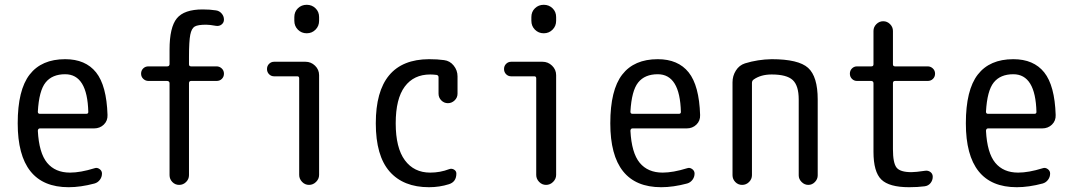

<svg xmlns="http://www.w3.org/2000/svg" viewBox="-20 -780 4540 810"><path d="M254.9 -466.8Q200.2 -466.8 172.4 -432.1Q144.5 -397.5 139.6 -308.6Q139.6 -299.8 148.4 -299.8H343.8Q352.5 -299.8 352.5 -307.6Q348.6 -466.8 254.9 -466.8ZM269.5 9.8Q54.7 9.8 54.7 -259.8Q54.7 -400.4 105 -465.3Q155.3 -530.3 254.9 -530.3Q340.8 -530.3 385.3 -474.6Q429.7 -418.9 433.6 -294.9Q434.6 -270.5 418 -254.4Q401.4 -238.3 377 -238.3H148.4Q140.6 -238.3 139.6 -228.5Q144.5 -134.8 178.7 -93.3Q212.9 -51.8 275.4 -51.8Q319.3 -51.8 378.9 -70.3Q389.6 -74.2 399.9 -66.9Q410.2 -59.6 410.2 -47.9Q410.2 -33.2 401.4 -21.5Q392.6 -9.8 378.9 -5.9Q320.3 9.8 269.5 9.8Z M606.4 -438.5Q593.8 -438.5 584.5 -447.3Q575.2 -456.1 575.2 -469.2Q575.2 -482.4 584 -491.2Q592.8 -500 606.4 -500H685.5Q694.3 -500 695.3 -508.8V-570.3Q695.3 -665 726.1 -702.6Q756.8 -740.2 835 -740.2Q866.2 -740.2 890.6 -736.3Q905.3 -734.4 915 -723.1Q924.8 -711.9 924.8 -697.3Q924.8 -684.6 915 -676.8Q905.3 -668.9 891.6 -670.9Q864.3 -675.8 849.6 -675.8Q814.5 -675.8 801.3 -668Q788.1 -660.2 782.7 -633.3Q777.3 -606.4 777.3 -540V-508.8Q777.3 -500 786.1 -500H893.6Q906.2 -500 915.5 -491.2Q924.8 -482.4 924.8 -469.2Q924.8 -456.1 916 -447.3Q907.2 -438.5 893.6 -438.5H786.1Q777.3 -438.5 777.3 -428.7V-41Q777.3 -24.4 765.1 -12.2Q752.9 0 735.8 0Q718.8 0 707 -12.2Q695.3 -24.4 695.3 -41V-428.7Q695.3 -437.5 685.5 -438.5Z M1136.7 -458Q1124 -458 1115.2 -466.8Q1106.4 -475.6 1106.4 -488.8Q1106.4 -502 1115.2 -510.7Q1124 -519.5 1136.7 -519.5H1268.6Q1292 -519.5 1309.1 -502.9Q1326.2 -486.3 1326.2 -462.9V-42Q1326.2 -25.4 1313.5 -12.7Q1300.8 0 1283.7 0Q1266.6 0 1254.4 -12.7Q1242.2 -25.4 1242.2 -42V-449.2Q1242.2 -458 1234.4 -458ZM1221.7 -708Q1221.7 -730.5 1236.8 -745.1Q1252 -759.8 1273.9 -759.8Q1295.9 -759.8 1311 -745.1Q1326.2 -730.5 1326.2 -708V-692.4Q1326.2 -669.9 1311 -654.8Q1295.9 -639.6 1273.9 -639.6Q1252 -639.6 1236.8 -654.8Q1221.7 -669.9 1221.7 -692.4Z M1790 9.8Q1681.6 9.8 1623.5 -56.6Q1565.4 -123 1565.4 -259.8Q1565.4 -529.3 1790 -530.3Q1826.2 -530.3 1853.5 -526.4Q1877.9 -523.4 1894 -503.4Q1910.2 -483.4 1910.2 -458V-384.8Q1910.2 -368.2 1897.9 -356.4Q1885.7 -344.7 1869.6 -344.7Q1853.5 -344.7 1841.8 -356.4Q1830.1 -368.2 1830.1 -384.8V-454.1Q1830.1 -461.9 1822.3 -463.9Q1806.6 -465.8 1794.9 -465.8Q1725.6 -465.8 1687.5 -414.6Q1649.4 -363.3 1649.4 -259.8Q1649.4 -156.2 1688 -104Q1726.6 -51.8 1794.9 -51.8Q1836.9 -51.8 1875 -66.4Q1885.7 -70.3 1895.5 -64.5Q1905.3 -58.6 1905.3 -47.9Q1905.3 -12.7 1874 -2.9Q1834 9.8 1790 9.8Z M2136.7 -458Q2124 -458 2115.2 -466.8Q2106.4 -475.6 2106.4 -488.8Q2106.4 -502 2115.2 -510.7Q2124 -519.5 2136.7 -519.5H2268.6Q2292 -519.5 2309.1 -502.9Q2326.2 -486.3 2326.2 -462.9V-42Q2326.2 -25.4 2313.5 -12.7Q2300.8 0 2283.7 0Q2266.6 0 2254.4 -12.7Q2242.2 -25.4 2242.2 -42V-449.2Q2242.2 -458 2234.4 -458ZM2221.7 -708Q2221.7 -730.5 2236.8 -745.1Q2252 -759.8 2273.9 -759.8Q2295.9 -759.8 2311 -745.1Q2326.2 -730.5 2326.2 -708V-692.4Q2326.2 -669.9 2311 -654.8Q2295.9 -639.6 2273.9 -639.6Q2252 -639.6 2236.8 -654.8Q2221.7 -669.9 2221.7 -692.4Z M2754.9 -466.8Q2700.2 -466.8 2672.4 -432.1Q2644.5 -397.5 2639.6 -308.6Q2639.6 -299.8 2648.4 -299.8H2843.8Q2852.5 -299.8 2852.5 -307.6Q2848.6 -466.8 2754.9 -466.8ZM2769.5 9.8Q2554.7 9.8 2554.7 -259.8Q2554.7 -400.4 2605 -465.3Q2655.3 -530.3 2754.9 -530.3Q2840.8 -530.3 2885.3 -474.6Q2929.7 -418.9 2933.6 -294.9Q2934.6 -270.5 2918 -254.4Q2901.4 -238.3 2877 -238.3H2648.4Q2640.6 -238.3 2639.6 -228.5Q2644.5 -134.8 2678.7 -93.3Q2712.9 -51.8 2775.4 -51.8Q2819.3 -51.8 2878.9 -70.3Q2889.6 -74.2 2899.9 -66.9Q2910.2 -59.6 2910.2 -47.9Q2910.2 -33.2 2901.4 -21.5Q2892.6 -9.8 2878.9 -5.9Q2820.3 9.8 2769.5 9.8Z M3070.3 -41V-432.6Q3070.3 -460 3084.5 -482.4Q3098.6 -504.9 3123 -512.7Q3176.8 -529.3 3235.4 -530.3Q3348.6 -530.3 3389.2 -493.7Q3429.7 -457 3429.7 -360.4V-40Q3429.7 -24.4 3418 -12.2Q3406.2 0 3390.1 0Q3374 0 3361.8 -12.2Q3349.6 -24.4 3349.6 -40V-360.4Q3349.6 -418.9 3324.2 -442.4Q3298.8 -465.8 3235.4 -465.8Q3189.5 -465.8 3159.2 -444.3Q3152.3 -439.5 3152.3 -429.7V-41Q3152.3 -24.4 3140.1 -12.2Q3127.9 0 3110.8 0Q3093.8 0 3082 -12.2Q3070.3 -24.4 3070.3 -41Z M3595.7 -438.5Q3583 -438.5 3574.2 -447.3Q3565.4 -456.1 3565.4 -469.2Q3565.4 -482.4 3574.2 -491.2Q3583 -500 3595.7 -500H3656.2Q3665 -500 3665 -508.8V-649.4Q3665 -666 3677.2 -678.2Q3689.5 -690.4 3706.1 -690.4Q3722.7 -690.4 3734.9 -678.2Q3747.1 -666 3747.1 -649.4V-508.8Q3747.1 -500 3755.9 -500H3893.6Q3906.2 -500 3915.5 -491.2Q3924.8 -482.4 3924.8 -469.2Q3924.8 -456.1 3916 -447.3Q3907.2 -438.5 3893.6 -438.5H3755.9Q3747.1 -438.5 3747.1 -428.7V-150.4Q3747.1 -92.8 3762.2 -73.2Q3777.3 -53.7 3825.2 -53.7Q3842.8 -53.7 3882.8 -59.6Q3895.5 -61.5 3905.3 -54.2Q3915 -46.9 3915 -34.2Q3915 -19.5 3905.8 -7.8Q3896.5 3.9 3880.9 5.9Q3851.6 9.8 3815.4 9.8Q3731.4 9.8 3698.2 -22.5Q3665 -54.7 3665 -139.6V-428.7Q3665 -437.5 3656.2 -438.5Z M4254.9 -466.8Q4200.2 -466.8 4172.4 -432.1Q4144.5 -397.5 4139.6 -308.6Q4139.6 -299.8 4148.4 -299.8H4343.8Q4352.5 -299.8 4352.5 -307.6Q4348.6 -466.8 4254.9 -466.8ZM4269.5 9.8Q4054.7 9.8 4054.7 -259.8Q4054.7 -400.4 4105 -465.3Q4155.3 -530.3 4254.9 -530.3Q4340.8 -530.3 4385.3 -474.6Q4429.7 -418.9 4433.6 -294.9Q4434.6 -270.5 4418 -254.4Q4401.4 -238.3 4377 -238.3H4148.4Q4140.6 -238.3 4139.6 -228.5Q4144.5 -134.8 4178.7 -93.3Q4212.9 -51.8 4275.4 -51.8Q4319.3 -51.8 4378.9 -70.3Q4389.6 -74.2 4399.9 -66.9Q4410.2 -59.6 4410.2 -47.9Q4410.2 -33.2 4401.4 -21.5Q4392.6 -9.8 4378.9 -5.9Q4320.3 9.8 4269.5 9.8Z"/></svg>

Font: Rounded Mgen+ 1mn regular
Style: Regular
Weight: 400
Designer: [Source Han Sans]
Ryoko NISHIZUKA  (kana & ideographs); Paul D. Hunt (Latin, Greek & Cyrillic); Wenlong ZHANG  (bopomofo
Version: Version 1.059.20150602